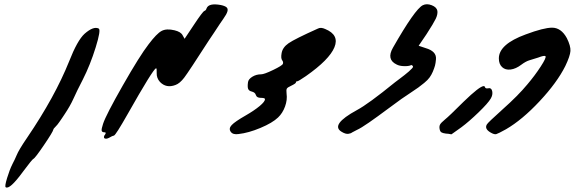

<svg xmlns="http://www.w3.org/2000/svg" viewBox="-20 -860 2643 881"><path d="M6 -1Q1 -5 12.5 -43Q24 -81 37 -107Q49 -130 56 -147Q66 -172 105 -229Q232 -416 297 -578Q335 -675 368 -705Q409 -741 433 -729Q444 -723 419 -642.5Q394 -562 360 -495Q333 -443 316 -405Q302 -374 276 -335Q271 -327 265 -318.5Q259 -310 255 -304Q251 -298 250 -297Q244 -288 236 -280Q225 -269 225 -266Q223 -255 181.5 -194Q140 -133 133 -131Q127 -128 86 -73Q24 12 6 -1Z M460 -225Q457 -226 457 -231.5Q457 -237 461 -241Q470 -253 459 -253Q448 -253 446.5 -260.5Q445 -268 453 -292Q466 -332 543.5 -468Q621 -604 662 -657Q699 -706 721.5 -718Q744 -730 781 -721Q810 -714 818 -698L827 -682L869 -745Q910 -807 918 -810Q925 -812 928 -822Q938 -847 993 -837Q1012 -833 1019.5 -826.5Q1027 -820 1023.5 -807.5Q1020 -795 1005 -774Q1001 -769 988.5 -750Q976 -731 962.5 -710.5Q949 -690 938 -674Q846 -531 825.5 -504Q805 -477 785 -470Q743 -454 714 -484Q698 -502 699 -525Q700 -547 696 -547Q682 -542 566 -337Q511 -240 503 -238Q496 -237 481 -228Q468 -221 460 -225Z M1039 -255Q1028 -270 1043 -286Q1058 -302 1107 -330Q1147 -353 1171.5 -373.5Q1196 -394 1196 -405Q1196 -411 1177 -411Q1158 -411 1154 -424Q1151 -436 1135 -440Q1122 -443 1118.5 -452.5Q1115 -462 1118 -483Q1120 -497 1138 -508Q1156 -519 1178 -519Q1192 -519 1233.5 -539Q1275 -559 1278 -567Q1281 -575 1275 -583Q1268 -592 1272 -615Q1276 -642 1304 -661.5Q1332 -681 1439 -729Q1452 -736 1472 -727Q1538 -700 1514.5 -643Q1491 -586 1384 -511Q1349 -487 1344 -487Q1338 -487 1338 -482Q1338 -477 1315 -466Q1299 -459 1296 -453Q1293 -447 1295 -430Q1299 -402 1288 -371.5Q1277 -341 1256 -321Q1230 -296 1175 -273Q1120 -250 1075 -245Q1049 -241 1039 -255Z M1579 -246Q1566 -244 1548 -255Q1493 -287 1618 -355Q1669 -382 1792 -482Q1799 -487 1812.5 -497.5Q1826 -508 1836 -515.5Q1846 -523 1856 -532Q1866 -541 1871 -546.5Q1876 -552 1875 -555Q1871 -563 1866 -561Q1856 -556 1834.5 -556.5Q1813 -557 1800 -564Q1752 -587 1783 -641Q1884 -818 1920 -836Q1938 -845 1961 -836Q1984 -827 1987 -810Q1989 -794 1979.5 -774Q1970 -754 1937 -703L1901 -650L1934 -639Q1958 -632 1970 -619.5Q1982 -607 1980.5 -588.5Q1979 -570 1976 -559Q1973 -548 1966 -531Q1960 -517 1951.5 -505Q1943 -493 1926.5 -479.5Q1910 -466 1899.5 -458.5Q1889 -451 1862 -433Q1835 -415 1822 -406Q1806 -395 1758.5 -359.5Q1711 -324 1673.5 -298Q1636 -272 1618 -264Q1596 -253 1595 -252Q1591 -248 1579 -246Z M2513 -733Q2555 -733 2581 -685Q2599 -649 2597.5 -626Q2596 -603 2574 -557Q2536 -481 2456 -395.5Q2376 -310 2302 -267Q2266 -247 2257 -244.5Q2248 -242 2231 -252Q2202 -269 2214 -289Q2217 -296 2286 -358Q2357 -421 2400 -473Q2434 -513 2461 -554.5Q2488 -596 2483 -602Q2478 -607 2450 -596Q2439 -592 2408 -583Q2392 -578 2372 -563Q2347 -544 2323 -541Q2299 -538 2284 -552Q2269 -566 2269 -592Q2269 -657 2392 -702Q2475 -733 2513 -733ZM2200 -465Q2204 -465 2205 -461Q2207 -452 2221 -455Q2235 -458 2238.5 -441.5Q2242 -425 2232 -408Q2220 -387 2176 -344.5Q2132 -302 2097 -276Q2053 -244 2052 -244H2049Q2045 -245 2038.5 -246Q2032 -247 2026 -247Q2011 -249 2005 -253Q1999 -257 1997 -269Q1995 -281 1999.5 -289Q2004 -297 2021 -311Q2041 -327 2107 -393Q2181 -465 2200 -465Z"/></svg>

Font: Lilach
Style: Regular
Weight: 400
Version: Version 1.0